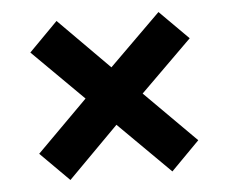

<svg xmlns="http://www.w3.org/2000/svg" viewBox="-40 -677 653 546"><g transform="rotate(-5 286.0 -403.5)"><path d="M431 -631 284 -486 140 -631 58 -548 203 -404 58 -259 140 -177 284 -322 431 -176 512 -258 366 -404 513 -549Z"/></g></svg>

Font: Noto Sans Tamil UI ExtraBold
Style: Regular
Weight: 800
Designer: Jelle Bosma - Monotype Design Team
Foundry: Monotype Imaging Inc.
Version: Version 2.004